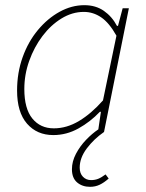

<svg xmlns="http://www.w3.org/2000/svg" viewBox="-20 -510 564 742"><path d="M328 212Q298 212 278 195Q258 178 258 144Q258 114 273.5 84.5Q289 55 312.5 30.5Q336 6 360 -10L370 -78H366Q329 -39 283 -13.5Q237 12 186 12Q123 12 84.5 -32Q46 -76 46 -160Q46 -229 67.5 -289Q89 -349 126.5 -394Q164 -439 210.5 -464.5Q257 -490 306 -490Q350 -490 381.5 -468Q413 -446 432 -410H436L454 -478H478L382 0Q343 27 315.5 63.5Q288 100 288 138Q288 160 300.5 173Q313 186 332 186Q347 186 359.5 181Q372 176 388 164L400 180Q382 196 365 204Q348 212 328 212ZM188 -14Q238 -14 285.5 -42.5Q333 -71 378 -122L430 -372Q402 -422 371 -443Q340 -464 304 -464Q259 -464 217.5 -438.5Q176 -413 144 -370.5Q112 -328 93 -275Q74 -222 74 -166Q74 -90 105 -52Q136 -14 188 -14Z"/></svg>

Font: Source Sans 3 VF
Style: Italic
Weight: 200
Italic angle: -11°
Designer: Paul D. Hunt
Foundry: Adobe Systems Incorporated
Version: Version 3.042;hotconv 1.0.118;makeotfexe 2.5.65603